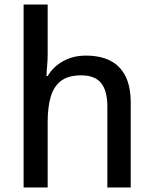

<svg xmlns="http://www.w3.org/2000/svg" viewBox="-20 -826 678 846"><path d="M84 0V-806H190V-583Q190 -559 187.5 -533.5Q185 -508 185 -491H190Q215 -533 259 -557Q303 -581 358 -581Q422 -581 466 -558.5Q510 -536 533 -490Q556 -444 556 -373V0H453V-358Q453 -426 425.5 -460Q398 -494 338 -494Q280 -494 248 -469Q216 -444 203 -398Q190 -352 190 -289V0Z"/></svg>

Font: Menbere
Style: Regular
Weight: 400
Designer: Aleme Tadesse
Foundry: Sorkin Type Co
Version: Version 1.000